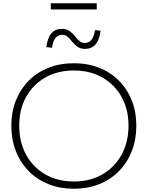

<svg xmlns="http://www.w3.org/2000/svg" viewBox="-20 -1149 906 1178"><path d="M433 9Q348 9 277.8 -19Q207.5 -47 156.5 -98.8Q105.5 -150.5 77.5 -221.5Q49.5 -292.5 49.5 -378Q49.5 -462.5 77.5 -532.8Q105.5 -603 156.5 -654.2Q207.5 -705.5 277.8 -733.2Q348 -761 433 -761Q518 -761 588.2 -733.2Q658.5 -705.5 709.5 -654.2Q760.5 -603 788.5 -532.8Q816.5 -462.5 816.5 -378Q816.5 -292.5 788.5 -221.5Q760.5 -150.5 709.5 -98.8Q658.5 -47 588.2 -19Q518 9 433 9ZM433 -35.5Q532.5 -35.5 608 -79Q683.5 -122.5 726 -199.8Q768.5 -277 768.5 -378Q768.5 -478 726 -554.2Q683.5 -630.5 608 -673.5Q532.5 -716.5 433 -716.5Q333.5 -716.5 258 -673.5Q182.5 -630.5 140.2 -554.2Q98 -478 98 -378Q98 -277 140.2 -199.8Q182.5 -122.5 258 -79Q333.5 -35.5 433 -35.5ZM563 -964.5 597 -960.5Q590 -903 565.8 -876Q541.5 -849 501.5 -849Q475.5 -849 457.5 -860.8Q439.5 -872.5 420 -896Q404 -917 391.5 -926.2Q379 -935.5 361.5 -935.5Q336.5 -935.5 320.8 -916.5Q305 -897.5 299 -856L264.5 -860Q271.5 -917.5 295.5 -944.8Q319.5 -972 359.5 -972Q386 -972 404.2 -960.2Q422.5 -948.5 442 -924.5Q458.5 -903.5 471.2 -894.5Q484 -885.5 500.5 -885.5Q525.5 -885.5 541 -904.5Q556.5 -923.5 563 -964.5ZM573.5 -1129V-1091H291.5V-1129Z"/></svg>

Font: Hepta Slab Light
Style: Regular
Weight: 300
Designer: Michael LaGattuta
Foundry: Michael LaGattuta
Version: Version 1.102